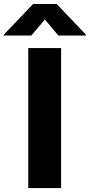

<svg xmlns="http://www.w3.org/2000/svg" viewBox="-89 -950 454 970"><path d="M219.7 0H53.7V-707H219.7ZM137.7 -851.6 69.3 -770.5H-69.3V-775.4L78.1 -929.7H197.3L344.7 -775.4V-770.5H206.1Z"/></svg>

Font: Pretendard JP ExtraBold
Style: Regular
Weight: 800
Designer: Base glyphs from Inter by Rasmus Andersson; Hangeul glyphs from Noto Sans CJK(Source Han Sans) by Jang Soo-young and Kan
Foundry: Kil Hyung-jin
Version: Version 1.309